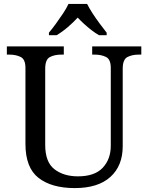

<svg xmlns="http://www.w3.org/2000/svg" viewBox="-20 -951 757 981"><path d="M362 10Q244 10 177 -42Q110 -94 110 -216V-604Q110 -648 85.5 -660Q61 -672 28 -672H15V-714H306V-672H293Q259 -672 235 -659.5Q211 -647 211 -600V-210Q211 -123 258 -86.5Q305 -50 378 -50Q464 -50 505 -94Q546 -138 546 -206V-604Q546 -648 521.5 -660Q497 -672 464 -672H451V-714H702V-672H689Q655 -672 631 -659.5Q607 -647 607 -600V-204Q607 -104 544 -47Q481 10 362 10ZM230 -784Q246 -803 265 -829Q284 -855 302 -882Q320 -909 330 -931H425Q436 -909 453.5 -882Q471 -855 490.5 -829Q510 -803 525 -784V-771H486Q467 -782 447.5 -797Q428 -812 410 -828.5Q392 -845 377 -861Q355 -837 326.5 -812.5Q298 -788 269 -771H230Z"/></svg>

Font: Noto Naskh Arabic UI
Style: Regular
Weight: 400
Designer: Monotype Design Team, David Williams, Mohamad Dakak and Nizar Qandah
Foundry: Monotype Imaging Inc.
Version: Version 2.014